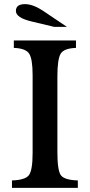

<svg xmlns="http://www.w3.org/2000/svg" viewBox="-20 -910 436 930"><path d="M258 -541V-173Q258 -84 275 -61Q292 -38 357 -36V0H38V-36Q102 -38 120 -61.5Q138 -85 138 -170V-545Q138 -625 121 -650.5Q104 -676 47 -678V-714H348V-678Q290 -676 274 -650Q258 -624 258 -541ZM304 -780H242L133 -806Q57 -824 57 -857Q57 -890 101 -890Q138 -890 185 -860Z"/></svg>

Font: Kolar Light
Style: Regular
Weight: 300
Designer: Ramakrishna Saiteja (Kannada); Shiva Nallaperumal (Latin)
Foundry: Indian Type Foundry
Version: Version 1.001;PS 1.0;hotconv 1.0.88;makeotf.lib2.5.647800